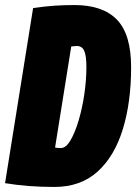

<svg xmlns="http://www.w3.org/2000/svg" viewBox="-36 -730 539 760"><path d="M179 10Q73 10 -16 -5L95 -698Q142 -705 180.5 -707.5Q219 -710 259 -710Q371 -710 427 -652Q483 -594 483 -464Q483 -325 450 -218Q417 -111 350 -50.5Q283 10 179 10ZM205 -144Q225 -144 243 -174.5Q261 -205 275.5 -254Q290 -303 298 -358.5Q306 -414 306 -464Q306 -509 297.5 -528.5Q289 -548 268 -548Q261 -548 255.5 -547Q250 -546 246 -546L182 -146Q187 -145 192 -144.5Q197 -144 205 -144Z"/></svg>

Font: Georama Condensed Black
Style: Italic
Weight: 900
Width: 3
Italic angle: -9°
Designer: Jean-Baptiste Levee
Foundry: Production Type
Version: Version 1.000